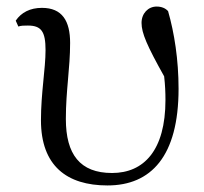

<svg xmlns="http://www.w3.org/2000/svg" viewBox="-20 -551 622 586"><path d="M308 15C441 15 525 -74 525 -280C525 -369 512 -451 493 -517C485 -526 473 -531 458 -531C432 -531 412 -510 412 -481C412 -450 429 -411 481 -318C484 -292 485 -269 485 -246C485 -92 419 -23 322 -23C224 -23 181 -80 181 -188C181 -275 194 -342 194 -420C194 -487 170 -527 108 -527C72 -527 45 -513 28 -488L36 -470C44 -473 54 -473 65 -473C106 -473 119 -455 119 -398C119 -341 105 -267 105 -184C105 -45 184 15 308 15Z"/></svg>

Font: Noto Serif CJK TC
Style: Regular
Weight: 400
Designer: Ryoko NISHIZUKA 西塚涼子 (kana & ideographs); Frank Grießhammer (Latin, Greek & Cyrillic); Wenlong ZHANG 张文龙 (bopomofo); San
Foundry: Adobe
Version: Version 2.001;hotconv 1.1.0;makeotfexe 2.6.0